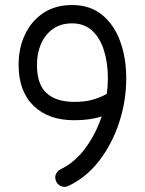

<svg xmlns="http://www.w3.org/2000/svg" viewBox="-20 -697 571 756"><path d="M263.7 -677.2Q334.5 -677.2 381.8 -638.7Q429.2 -600.1 453.1 -534.7Q477.1 -469.2 477.1 -388.2Q477.1 -300.3 449.5 -215.6Q421.9 -130.9 371.1 -64.7Q320.3 1.5 250 34.7Q233.9 42.5 219.5 35.6Q205.1 28.8 200.2 14.6Q194.3 0 200.9 -12.7Q207.5 -25.4 218.3 -30.3Q274.4 -57.1 315.9 -113.3Q357.4 -169.4 380.4 -238.8Q335.9 -223.6 272 -223.6Q170.4 -223.6 111.8 -280.8Q53.2 -337.9 53.2 -442.4Q53.2 -506.8 78.1 -560.3Q103 -613.8 150.1 -645.5Q197.3 -677.2 263.7 -677.2ZM125.5 -442.4Q125.5 -364.3 163.6 -330.1Q201.7 -295.9 272 -295.9Q314.5 -295.9 343.3 -304Q372.1 -312 400.4 -327.1Q404.8 -357.9 404.8 -388.2Q404.8 -448.7 389.6 -497.8Q374.5 -546.9 343.3 -575.9Q312 -605 263.7 -605Q218.8 -605 187.7 -582.5Q156.7 -560.1 141.1 -523.2Q125.5 -486.3 125.5 -442.4Z"/></svg>

Font: Mikhak Regular
Style: Regular
Weight: 400
Designer: Amin Abedi
Version: Version 3.3